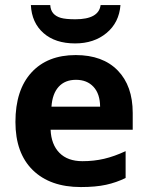

<svg xmlns="http://www.w3.org/2000/svg" viewBox="-20 -736 589 765"><path d="M282.7 -418Q238.8 -418 213.6 -390.1Q188.5 -362.3 185.1 -311H378.9Q378.4 -362.3 352.5 -390.1Q326.7 -418 282.7 -418ZM302.2 9.3Q179.7 9.3 110.6 -58.3Q41.5 -126 41.5 -250Q41.5 -377.4 105.2 -447Q168.9 -516.6 281.7 -516.6Q389.2 -516.6 449 -455.3Q508.8 -394 508.8 -286.1V-219.2H181.6Q184.1 -160.2 216.8 -127Q249.5 -93.8 308.6 -93.8Q354 -93.8 394.8 -103.3Q435.5 -112.8 480.5 -133.8V-26.9Q443.8 -8.8 402.6 0.2Q361.3 9.3 302.2 9.3ZM460 -715.8Q454.6 -646 404.5 -604.5Q354.5 -563 279.3 -563Q200.2 -563 153.3 -604.2Q106.4 -645.5 103 -715.8H180.2Q181.6 -694.8 192.4 -682.6Q203.1 -670.4 222.4 -664.8Q241.7 -659.2 280.3 -659.2Q373.5 -659.2 380.9 -715.8Z"/></svg>

Font: Bpm'online Open Sans
Style: Bold
Weight: 700
Foundry: Ascender Corporation
Version: Version 1.10